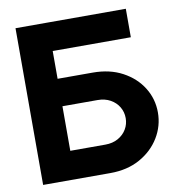

<svg xmlns="http://www.w3.org/2000/svg" viewBox="-81 -797 815 872"><g transform="rotate(-10 326.5 -361.5)"><path d="M556.6 -591.4V-722.7H196.3V-591.4ZM196.3 -131.2V-336.7H358.1Q391.9 -336.7 417.1 -322.6Q442.3 -308.5 456.1 -285.2Q469.9 -261.9 469.9 -234Q469.9 -206.2 456.1 -182.9Q442.3 -159.5 417.1 -145.4Q391.9 -131.2 358.1 -131.2ZM47.9 -722.7V0H358.1Q436.7 0 495.2 -32.6Q553.6 -65.2 586 -118.6Q618.4 -172 618.4 -234Q618.4 -296.5 586 -348.4Q553.6 -400.4 495.2 -431.8Q436.7 -463.3 358.1 -463.3H196.3V-722.7Z"/></g></svg>

Font: Giphurs SC
Style: Regular
Weight: 400
Version: Version 0.920